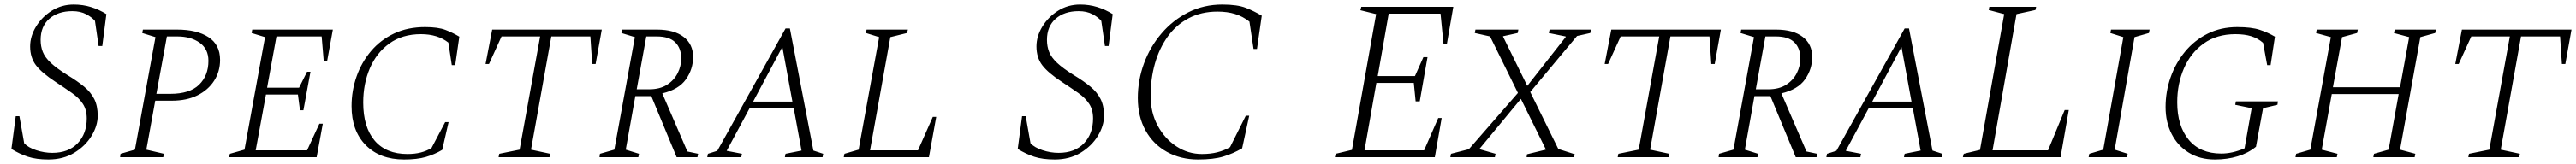

<svg xmlns="http://www.w3.org/2000/svg" viewBox="-20 -690 11284 720"><path d="M192 10Q139 10 102.5 -2Q66 -14 30 -36L49 -180H65L86 -61Q104 -42 139 -30.5Q174 -19 209 -19Q280 -19 320 -61Q360 -103 360 -170Q360 -208 343 -234Q326 -260 295.5 -281.5Q265 -303 224 -330Q163 -370 137.5 -403.5Q112 -437 112 -486Q112 -531 138 -573.5Q164 -616 207 -643Q250 -670 303 -670Q343 -670 378.5 -659Q414 -648 446 -628L428 -488H412L396 -598Q383 -614 357.5 -627.5Q332 -641 297 -641Q234 -641 196 -607.5Q158 -574 158 -515Q158 -486 167.5 -462Q177 -438 202.5 -414Q228 -390 276 -360Q319 -334 348.5 -309.5Q378 -285 393 -255Q408 -225 408 -182Q408 -138 381 -93.5Q354 -49 305.5 -19.5Q257 10 192 10Z M506 0 508 -15 571 -33 661 -527 603 -545 606 -560H756Q842 -560 893 -527Q944 -494 944 -427Q944 -376 918 -335.5Q892 -295 845 -271.5Q798 -248 733 -248H660L621 -33L698 -15L695 0ZM711 -530 665 -278H726Q811 -278 852 -318Q893 -358 893 -423Q893 -475 854.5 -502.5Q816 -530 757 -530Z M984 0 987 -15 1051 -33 1141 -527 1082 -545 1085 -560H1438L1413 -422H1398L1389 -530H1191L1150 -305H1290L1325 -375H1340L1309 -206H1294L1285 -275H1145L1100 -30H1325L1379 -147H1394L1367 0Z M1750 10Q1644 10 1582 -53Q1520 -116 1520 -224Q1520 -292 1542 -354.5Q1564 -417 1605.5 -466Q1647 -515 1706.5 -543Q1766 -571 1842 -571Q1899 -571 1931.5 -558.5Q1964 -546 1992 -529L1974 -404H1959L1944 -503Q1897 -540 1824 -540Q1742 -540 1685.5 -499Q1629 -458 1600 -390Q1571 -322 1571 -240Q1571 -132 1621 -73Q1671 -14 1765 -14Q1797 -14 1822.5 -20.5Q1848 -27 1870 -40L1930 -154H1945L1917 -32Q1883 -12 1845 -1Q1807 10 1750 10Z M2164 0 2167 -15 2256 -33 2346 -530H2177L2122 -409H2107L2136 -560H2616L2589 -409H2574L2566 -530H2395L2306 -33L2390 -15L2387 0Z M2606 0 2608 -15 2671 -33 2761 -527 2702 -545 2705 -560H2858Q2933 -560 2974.5 -528Q3016 -496 3016 -440Q3016 -386 2984.5 -341.5Q2953 -297 2881 -280L2991 -25L3038 -15L3035 0H2944L2833 -268H2763L2721 -33L2779 -15L2776 0ZM2857 -530H2811L2769 -298H2824Q2871 -298 2902 -318Q2933 -338 2948.5 -369Q2964 -400 2964 -433Q2964 -478 2938 -504Q2912 -530 2857 -530Z M3078 0 3081 -15 3122 -28 3421 -565H3440L3543 -29L3586 -15L3583 0H3418L3421 -15L3491 -29L3457 -214H3263L3163 -28L3230 -15L3227 0ZM3279 -244H3451L3407 -484Z M3676 0 3679 -15 3741 -33 3831 -527 3773 -545 3776 -560H3957L3953 -545L3880 -527L3791 -30H4001L4066 -177H4081L4049 0Z M4600 10Q4547 10 4510.5 -2Q4474 -14 4438 -36L4457 -180H4473L4494 -61Q4512 -42 4547 -30.5Q4582 -19 4617 -19Q4688 -19 4728 -61Q4768 -103 4768 -170Q4768 -208 4751 -234Q4734 -260 4703.5 -281.5Q4673 -303 4632 -330Q4571 -370 4545.5 -403.5Q4520 -437 4520 -486Q4520 -531 4546 -573.5Q4572 -616 4615 -643Q4658 -670 4711 -670Q4751 -670 4786.5 -659Q4822 -648 4854 -628L4836 -488H4820L4804 -598Q4791 -614 4765.5 -627.5Q4740 -641 4705 -641Q4642 -641 4604 -607.5Q4566 -574 4566 -515Q4566 -486 4575.5 -462Q4585 -438 4610.5 -414Q4636 -390 4684 -360Q4727 -334 4756.5 -309.5Q4786 -285 4801 -255Q4816 -225 4816 -182Q4816 -138 4789 -93.5Q4762 -49 4713.5 -19.5Q4665 10 4600 10Z M5228 10Q5152 10 5092 -23Q5032 -56 4998 -117Q4964 -178 4964 -260Q4964 -338 4991 -411.5Q5018 -485 5068 -543.5Q5118 -602 5185.5 -636Q5253 -670 5334 -670Q5400 -670 5437 -655.5Q5474 -641 5507 -621L5486 -475H5471L5453 -595Q5424 -618 5390 -628.5Q5356 -639 5313 -639Q5242 -639 5187 -610Q5132 -581 5095 -529.5Q5058 -478 5039 -411Q5020 -344 5020 -269Q5020 -196 5051 -138.5Q5082 -81 5133 -47.5Q5184 -14 5245 -14Q5282 -14 5312 -21.5Q5342 -29 5368 -44L5437 -182H5452L5421 -39Q5382 -16 5339 -3Q5296 10 5228 10Z M5827 0 5831 -15 5902 -32 6008 -628 5939 -645 5943 -660H6346L6318 -498H6303L6290 -630H6063L6015 -356H6178L6215 -439H6233L6199 -245H6181L6173 -326H6009L5957 -30H6218L6280 -172H6295L6265 0Z M6333 0 6336 -15 6414 -35 6629 -282 6507 -530 6440 -545 6443 -560H6631L6628 -545L6564 -531V-529L6670 -313L6838 -527V-530L6764 -545L6768 -560H6949L6946 -545L6888 -532L6683 -286L6806 -36L6878 -13L6875 0H6667L6669 -13L6751 -33V-35L6642 -256L6461 -37V-35L6531 -15L6528 0Z M7066 0 7069 -15 7158 -33 7248 -530H7079L7024 -409H7009L7038 -560H7518L7491 -409H7476L7468 -530H7297L7208 -33L7292 -15L7289 0Z M7508 0 7510 -15 7573 -33 7663 -527 7604 -545 7607 -560H7760Q7835 -560 7876.5 -528Q7918 -496 7918 -440Q7918 -386 7886.5 -341.5Q7855 -297 7783 -280L7893 -25L7940 -15L7937 0H7846L7735 -268H7665L7623 -33L7681 -15L7678 0ZM7759 -530H7713L7671 -298H7726Q7773 -298 7804 -318Q7835 -338 7850.5 -369Q7866 -400 7866 -433Q7866 -478 7840 -504Q7814 -530 7759 -530Z M7980 0 7983 -15 8024 -28 8323 -565H8342L8445 -29L8488 -15L8485 0H8320L8323 -15L8393 -29L8359 -214H8165L8065 -28L8132 -15L8129 0ZM8181 -244H8353L8309 -484Z M8578 0 8582 -15 8653 -32 8759 -628 8691 -646 8694 -660H8899L8896 -646L8813 -628L8708 -30H8951L9024 -207H9042L9006 0Z M9129 0 9132 -15 9193 -33 9281 -527 9224 -545 9227 -560H9396L9393 -545L9330 -527L9243 -33L9300 -15L9297 0Z M9682 10Q9616 10 9567.5 -20Q9519 -50 9492.5 -102Q9466 -154 9466 -220Q9466 -288 9488 -350.5Q9510 -413 9551 -463Q9592 -513 9650 -542Q9708 -571 9780 -571Q9842 -571 9878.5 -559Q9915 -547 9945 -529L9926 -404H9911L9893 -502Q9870 -522 9841 -531Q9812 -540 9772 -540Q9690 -540 9633 -499Q9576 -458 9546.5 -390Q9517 -322 9517 -241Q9517 -138 9567 -77Q9617 -16 9710 -16Q9734 -16 9759 -21.5Q9784 -27 9812 -39L9843 -215L9771 -230L9774 -245H9958L9956 -230L9893 -215L9862 -46Q9828 -18 9782 -4Q9736 10 9682 10Z M10035 0 10038 -15 10100 -33 10190 -527 10125 -545 10128 -560H10308L10305 -545L10239 -527L10199 -307H10493L10533 -527L10466 -545L10470 -560H10650L10647 -545L10582 -527L10493 -33L10560 -15L10557 0H10376L10379 -15L10443 -33L10487 -277H10194L10150 -33L10219 -15L10216 0Z M10792 0 10795 -15 10884 -33 10974 -530H10805L10750 -409H10735L10764 -560H11244L11217 -409H11202L11194 -530H11023L10934 -33L11018 -15L11015 0Z"/></svg>

Font: Spectral SC ExtraLight
Style: Italic
Weight: 275
Italic angle: -10°
Designer: Jean-Baptiste Levee
Foundry: Production Type
Version: Version 2.001